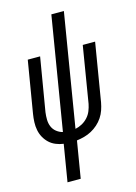

<svg xmlns="http://www.w3.org/2000/svg" viewBox="-139 -808 778 1096"><g transform="rotate(-15 250.0 -260.0)"><path d="M119 215 155 -3Q132 -6 110 -15Q88 -24 71.5 -39.5Q55 -55 44 -75Q33 -95 28.5 -118Q24 -141 25 -165.5Q26 -190 30 -214L81 -520H154L101 -204Q98 -182 98.5 -160Q99 -138 107 -119Q115 -100 131.5 -87Q148 -74 168 -69L278 -735H352L242 -68Q262 -72 281.5 -82.5Q301 -93 316 -109.5Q331 -126 339 -146Q347 -166 351 -186L406 -520H479L422 -176Q418 -154 410.5 -132Q403 -110 390 -90.5Q377 -71 359 -55Q341 -39 320.5 -28Q300 -17 278 -11Q256 -5 233 -2L197 215Z"/></g></svg>

Font: Iosevka Term Curly
Style: Italic
Weight: 400
Italic angle: -9°
Designer: Belleve Invis
Foundry: Belleve Invis
Version: Version 32.3.0